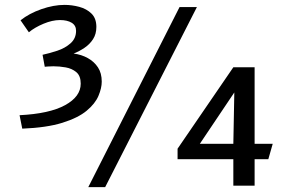

<svg xmlns="http://www.w3.org/2000/svg" viewBox="-20 -759 1166 785"><path d="M714 -730H785L410 6H341ZM60 -288Q182 -294 246 -329Q310 -364 310 -417Q310 -449 292 -464Q274 -479 248.5 -483.5Q223 -488 198 -488Q184 -488 173.5 -487Q163 -486 163 -486L154 -535Q182 -541 214 -551.5Q246 -562 268.5 -582Q291 -602 291 -633Q291 -655 273 -666Q255 -677 225 -677Q194 -677 158 -662Q122 -647 98 -627L64 -676Q99 -704 149 -721.5Q199 -739 244 -739Q274 -739 304 -731Q334 -723 354 -703.5Q374 -684 374 -649Q374 -620 360.5 -599Q347 -578 325.5 -563.5Q304 -549 281 -540Q313 -536 339 -521.5Q365 -507 380.5 -483.5Q396 -460 396 -425Q396 -399 382.5 -367Q369 -335 334 -306Q299 -277 235 -257Q171 -237 71 -233ZM934 -108H706V-151L934 -484H1021V-171H1095L1077 -108H1021V0H934ZM938 -381 797 -171H934Z"/></svg>

Font: Rosario Medium
Style: Regular
Weight: 500
Version: Version 1.201